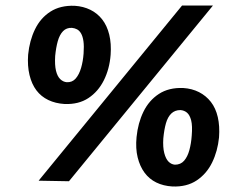

<svg xmlns="http://www.w3.org/2000/svg" viewBox="-20 -655 869 696"><path d="M214 -278Q181 -280 155 -292.5Q129 -305 112 -327.5Q95 -350 87 -383Q79 -416 82 -457Q87 -508 107 -549Q127 -590 163 -613Q199 -636 251 -634Q282 -632 307.5 -619.5Q333 -607 350.5 -584.5Q368 -562 376 -529.5Q384 -497 381 -456Q377 -405 356.5 -364Q336 -323 300.5 -299.5Q265 -276 214 -278ZM222 -357Q242 -356 254.5 -370.5Q267 -385 274 -409Q281 -433 283 -461Q285 -488 282.5 -505.5Q280 -523 274 -533.5Q268 -544 259.5 -548.5Q251 -553 241 -554Q221 -555 208.5 -542Q196 -529 189.5 -506Q183 -483 180 -452Q178 -419 183 -398.5Q188 -378 198.5 -368Q209 -358 222 -357ZM605 21Q572 19 546.5 6.5Q521 -6 504 -29Q487 -52 479 -84.5Q471 -117 475 -158Q480 -209 500 -250Q520 -291 556 -314.5Q592 -338 644 -336Q676 -334 701.5 -321Q727 -308 744.5 -285.5Q762 -263 769.5 -230.5Q777 -198 774 -157Q769 -107 749 -66Q729 -25 693 -1Q657 23 605 21ZM614 -58Q635 -58 647.5 -72.5Q660 -87 666.5 -111Q673 -135 675 -163Q678 -199 673 -218.5Q668 -238 658 -246.5Q648 -255 634 -256Q614 -256 601 -243.5Q588 -231 581.5 -208Q575 -185 572 -153Q570 -121 575.5 -100Q581 -79 591 -69Q601 -59 614 -58ZM752 -635 230 2 120 0 640 -635Z"/></svg>

Font: Josefin Sans Thin SemiBold
Style: Italic
Weight: 600
Italic angle: -7°
Version: Version 2.000